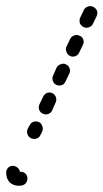

<svg xmlns="http://www.w3.org/2000/svg" viewBox="-28 -564 333 618"><path d="M59 3Q62 12 58 21Q54 29 46 32Q39 34 32 34Q24 34 16 31Q9 28 3 23Q-2 17 -5 10Q-8 2 -8 -6Q-8 -8 -8 -9Q-8 -18 -1 -25Q6 -31 16 -30Q23 -29 29 -24Q35 -19 36 -11Q44 -12 50 -8Q57 -4 59 3ZM61 -131Q62 -127 65 -124Q68 -121 72 -119Q76 -117 81 -117Q85 -116 89 -118Q94 -119 97 -122Q100 -125 102 -129L108 -141Q109 -145 110 -149Q110 -154 108 -158Q107 -162 104 -166Q101 -169 97 -171Q88 -175 80 -172Q71 -169 67 -160L61 -149Q59 -145 59 -140Q59 -136 61 -131ZM110 -198Q118 -194 127 -197Q136 -200 140 -209L151 -234Q155 -242 152 -251Q149 -260 141 -264Q132 -268 123 -265Q115 -261 111 -253L99 -228Q95 -220 98 -211Q101 -202 110 -198ZM153 -291Q162 -287 171 -290Q179 -293 183 -302L195 -327Q199 -335 196 -344Q193 -353 184 -357Q176 -361 167 -357Q158 -354 154 -346L143 -321Q139 -312 142 -304Q145 -295 153 -291ZM197 -384Q206 -380 214 -383Q223 -386 227 -395L239 -420Q243 -428 240 -437Q237 -446 228 -449Q220 -453 211 -450Q202 -447 198 -439L186 -414Q182 -405 186 -397Q189 -388 197 -384ZM229 -489Q231 -485 234 -482Q237 -479 241 -477Q249 -473 258 -476Q267 -479 271 -487L283 -512Q287 -521 284 -530Q280 -538 272 -542Q263 -546 255 -543Q246 -540 242 -532L230 -507Q228 -503 228 -498Q228 -494 229 -489Z"/></svg>

Font: FRB American Cursive Guidelines Dashed Extrabold
Style: Bold Italic
Weight: 800
Italic angle: -25°
Version: Version 2.0;Modular Font Editor K font №1